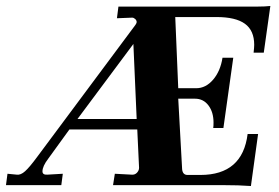

<svg xmlns="http://www.w3.org/2000/svg" viewBox="-67 -619 933 642"><path d="M677 0H311L317 -38L373 -35Q384 -34 391 -41.5Q398 -49 398 -58L392 -186H165L94 -88Q75 -63 75 -46Q75 -34 91 -35L143 -38L138 0H-47L-42 -38L-11 -35Q2 -33 17 -46.5Q32 -60 57 -94L386 -536Q390 -542 390 -545Q390 -551 385 -555.5Q380 -560 375 -560L324 -558L329 -597H795Q819 -597 837 -599L815 -443H781Q783 -461 783 -469Q783 -517 752 -539.5Q721 -562 657 -562H519L529 -324H589Q621 -324 645.5 -352.5Q670 -381 677 -426H713L680 -191H646Q647 -197 647 -209Q647 -244 630 -266.5Q613 -289 585 -289H529L542 -53Q544 -34 560 -34H603Q744 -34 761 -171H796L772 3Q733 0 677 0ZM379 -472 192 -221H390Z"/></svg>

Font: Unna
Style: Bold Italic
Weight: 700
Italic angle: -8.05°
Designer: Jorge de Buen Unna
Foundry: Omnibus-Type
Version: Version 2.008